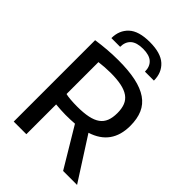

<svg xmlns="http://www.w3.org/2000/svg" viewBox="-273 -1100 1226 1226"><g transform="rotate(45 340.0 -487.0)"><path d="M451 -818Q451 -863 424 -888Q397 -913 340 -913Q282 -913 254.5 -888Q227 -863 227 -818H148Q148 -888 194 -931Q240 -974 340 -974Q439 -974 485.5 -931.5Q532 -889 532 -818ZM302 -354Q360 -354 400.5 -362.5Q441 -371 466 -389Q491 -407 502.5 -436Q514 -465 514 -507Q514 -547 502.5 -576Q491 -605 465.5 -623Q440 -641 399.5 -649.5Q359 -658 302 -658Q278 -658 248.5 -656Q219 -654 198 -651V-363Q212 -359 241 -356.5Q270 -354 302 -354ZM370 -267Q331 -264 287 -264Q270 -264 244.5 -265.5Q219 -267 198 -269V0H84V-735Q186 -750 280 -750Q372 -750 438 -736Q504 -722 547 -692.5Q590 -663 610 -617Q630 -571 630 -507Q630 -337 472 -287L656 0H530Z"/></g></svg>

Font: EncodeSans
Style: Medium
Weight: 500
Designer: Pablo Impallari, Andres Torresi
Foundry: Pablo Impallari, Andres Torresi
Version: Version 1.000; ttfautohint (v1.4.1)